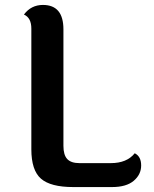

<svg xmlns="http://www.w3.org/2000/svg" viewBox="-20 -758 624 778"><path d="M107 -153V-642Q107 -686 77 -699Q106 -738 154 -738Q237 -738 237 -639V-167Q237 -130 252.5 -113.5Q268 -97 302 -97H429Q494 -97 526 -137Q552 -124 552 -87.5Q552 -51 522 -25.5Q492 0 434 0H277Q185 0 146 -34Q107 -68 107 -153Z"/></svg>

Font: Laila SemiBold
Style: Regular
Weight: 600
Designer: Hitesh Malaviya
Foundry: Indian Type Foundry
Version: Version 1.302;PS 1.0;hotconv 1.0.78;makeotf.lib2.5.61930; tt